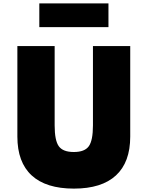

<svg xmlns="http://www.w3.org/2000/svg" viewBox="-20 -1097 872 1133"><path d="M416 16Q251.5 16 167 -61.8Q82.5 -139.5 82.5 -291V-825H302.5V-357Q302.5 -268 327 -234Q351.5 -200 415.5 -200Q479.5 -200 504 -234Q528.5 -268 528.5 -357V-825H748.5V-291Q748.5 -139.5 664.2 -61.8Q580 16 416 16ZM212 -937V-1077H620V-937Z"/></svg>

Font: Spartan Thin Black
Style: Regular
Weight: 900
Version: Version 1.004